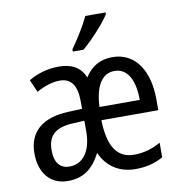

<svg xmlns="http://www.w3.org/2000/svg" viewBox="-85 -845 883 934"><g transform="rotate(-10 356.5 -378.0)"><path d="M498 -757V-766H398C377 -721 343 -666 308 -617V-606H361C404 -642 473 -716 498 -757ZM492 -546C432 -546 387 -520 356 -470C334 -522 292 -546 227 -546C170 -546 118 -529 78 -505L105 -443C145 -465 184 -478 220 -478C276 -478 304 -441 304 -359V-324L235 -321C106 -316 38 -256 38 -150C38 -58 86 10 176 10C252 10 301 -26 339 -100C370 -28 433 10 509 10C563 10 605 -1 647 -24V-96C604 -72 562 -60 515 -60C432 -60 390 -123 387 -253H668V-308C668 -444 608 -546 492 -546ZM491 -478C558 -478 588 -410 588 -318H389C394 -425 431 -478 491 -478ZM248 -262 305 -265V-213C305 -113 261 -58 196 -58C151 -58 123 -87 123 -151C123 -222 160 -258 248 -262Z"/></g></svg>

Font: Noto Sans Condensed
Style: Regular
Weight: 400
Width: 3
Designer: Monotype Design Team
Foundry: Monotype Imaging Inc.
Version: Version 2.013